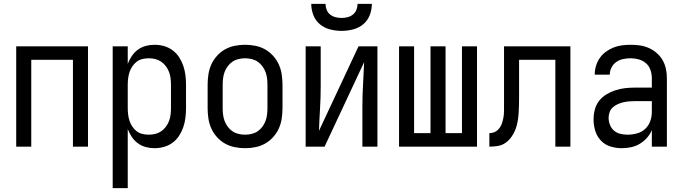

<svg xmlns="http://www.w3.org/2000/svg" viewBox="-20 -760 3540 995"><path d="M64 0V-520H436V0H358V-450H142V0Z M564 215V-520H642V-429Q650 -450 663 -469.5Q676 -489 694.5 -502.5Q713 -516 735.5 -522Q758 -528 781 -528Q806 -528 830.5 -521Q855 -514 875 -499Q895 -484 908.5 -463Q922 -442 930 -418.5Q938 -395 941 -370Q944 -345 944 -320V-200Q944 -175 941 -150Q938 -125 930 -101.5Q922 -78 908.5 -57Q895 -36 875 -21Q855 -6 830.5 1Q806 8 781 8Q758 8 735.5 2Q713 -4 694.5 -17.5Q676 -31 663 -50.5Q650 -70 642 -91V215ZM751 -62Q768 -62 784.5 -66Q801 -70 815 -79.5Q829 -89 839.5 -103Q850 -117 856 -133Q862 -149 864 -166Q866 -183 866 -200V-320Q866 -337 864 -354Q862 -371 856 -387Q850 -403 839.5 -417Q829 -431 815 -440.5Q801 -450 784.5 -454Q768 -458 751 -458Q734 -458 717.5 -454Q701 -450 688 -440Q675 -430 665.5 -415.5Q656 -401 651 -385.5Q646 -370 644 -353.5Q642 -337 642 -320V-200Q642 -183 644 -166.5Q646 -150 651 -134.5Q656 -119 665.5 -104.5Q675 -90 688 -80Q701 -70 717.5 -66Q734 -62 751 -62Z M1250 8Q1223 8 1196 2.5Q1169 -3 1146 -16Q1123 -29 1104.5 -49.5Q1086 -70 1075 -94.5Q1064 -119 1060 -146Q1056 -173 1056 -200V-320Q1056 -347 1060 -374Q1064 -401 1075 -425.5Q1086 -450 1104.5 -470.5Q1123 -491 1146 -504Q1169 -517 1196 -522.5Q1223 -528 1250 -528Q1277 -528 1304 -522.5Q1331 -517 1354 -504Q1377 -491 1395.5 -470.5Q1414 -450 1425 -425.5Q1436 -401 1440 -374Q1444 -347 1444 -320V-200Q1444 -173 1440 -146Q1436 -119 1425 -94.5Q1414 -70 1395.5 -49.5Q1377 -29 1354 -16Q1331 -3 1304 2.5Q1277 8 1250 8ZM1250 -62Q1267 -62 1284 -66Q1301 -70 1315 -79.5Q1329 -89 1339.5 -103Q1350 -117 1356 -133Q1362 -149 1364 -166Q1366 -183 1366 -200V-320Q1366 -337 1364 -354Q1362 -371 1356 -387Q1350 -403 1339.5 -417Q1329 -431 1315 -440.5Q1301 -450 1284 -454Q1267 -458 1250 -458Q1233 -458 1216 -454Q1199 -450 1185 -440.5Q1171 -431 1160.5 -417Q1150 -403 1144 -387Q1138 -371 1136 -354Q1134 -337 1134 -320V-200Q1134 -183 1136 -166Q1138 -149 1144 -133Q1150 -117 1160.5 -103Q1171 -89 1185 -79.5Q1199 -70 1216 -66Q1233 -62 1250 -62Z M1564 0V-520H1642V-312Q1642 -254 1638.5 -197Q1635 -140 1633 -82L1838 -520H1936V0H1858V-208Q1858 -266 1861.5 -323Q1865 -380 1867 -438L1662 0ZM1750 -600Q1720 -600 1690.5 -607.5Q1661 -615 1638 -634Q1615 -653 1604 -681.5Q1593 -710 1593 -740H1667Q1667 -724 1673 -709Q1679 -694 1691 -684.5Q1703 -675 1718.5 -671Q1734 -667 1750 -667Q1766 -667 1781.5 -671Q1797 -675 1809 -684.5Q1821 -694 1827 -709Q1833 -724 1833 -740H1907Q1907 -710 1896 -681.5Q1885 -653 1862 -634Q1839 -615 1809.5 -607.5Q1780 -600 1750 -600Z M2048 0V-520H2126V-70H2211V-520H2289V-70H2374V-520H2452V0Z M2516 0V-70Q2527 -70 2538 -73.5Q2549 -77 2557.5 -84.5Q2566 -92 2572 -101.5Q2578 -111 2581.5 -121.5Q2585 -132 2587.5 -143Q2590 -154 2591 -165Q2592 -176 2592 -187Q2592 -198 2592 -209V-520H2936V0H2858V-450H2670V-256Q2670 -235 2669.5 -213.5Q2669 -192 2667.5 -170.5Q2666 -149 2662 -127.5Q2658 -106 2650 -86Q2642 -66 2629 -48.5Q2616 -31 2598.5 -19Q2581 -7 2559.5 -3.5Q2538 0 2516 0Z M3202 8Q3172 8 3143 -1Q3114 -10 3093.5 -32Q3073 -54 3064.5 -83Q3056 -112 3056 -141Q3056 -167 3062.5 -192Q3069 -217 3084.5 -237Q3100 -257 3122 -270.5Q3144 -284 3168.5 -292Q3193 -300 3218 -303Q3243 -306 3269 -306H3358V-355Q3358 -376 3351 -397Q3344 -418 3328 -432Q3312 -446 3291 -452Q3270 -458 3249 -458Q3229 -458 3209.5 -454Q3190 -450 3174 -439Q3158 -428 3149 -410Q3140 -392 3140 -373H3062Q3062 -396 3068.5 -418Q3075 -440 3088 -459Q3101 -478 3119.5 -491.5Q3138 -505 3159 -513.5Q3180 -522 3203 -525Q3226 -528 3249 -528Q3273 -528 3297 -524.5Q3321 -521 3343 -511Q3365 -501 3383.5 -485Q3402 -469 3414 -448Q3426 -427 3431 -403Q3436 -379 3436 -355V0H3358V-86Q3349 -64 3332.5 -45.5Q3316 -27 3295 -14.5Q3274 -2 3250 3Q3226 8 3202 8ZM3232 -62Q3256 -62 3280.5 -68.5Q3305 -75 3323 -91.5Q3341 -108 3349.5 -131.5Q3358 -155 3358 -180V-236H3269Q3254 -236 3238.5 -234.5Q3223 -233 3208.5 -229.5Q3194 -226 3180 -219.5Q3166 -213 3155 -203Q3144 -193 3139 -178.5Q3134 -164 3134 -149Q3134 -131 3141 -113Q3148 -95 3162 -83Q3176 -71 3194.5 -66.5Q3213 -62 3232 -62Z"/></svg>

Font: Iosevka Term SS14
Style: Regular
Weight: 400
Monospace: yes
Designer: Belleve Invis
Foundry: Belleve Invis
Version: Version 24.1.1; ttfautohint (v1.8.4)